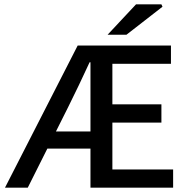

<svg xmlns="http://www.w3.org/2000/svg" viewBox="-20 -865 868 885"><path d="M3 0 338 -655H768V-571H498V-384H724V-300H498V-84H778V0H397V-578H393Q369 -526 344 -473.5Q319 -421 294 -371L108 0ZM153 -180V-259H455V-180ZM476 -705 607 -845H724L729 -834L563 -705Z"/></svg>

Font: Source Sans 3 ExtraLight Medium
Style: Regular
Weight: 500
Version: Version 3.052;hotconv 1.1.0;makeotfexe 2.6.0